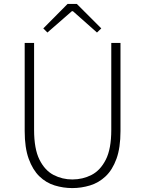

<svg xmlns="http://www.w3.org/2000/svg" viewBox="-20 -947 740 980"><path d="M349 13Q303 13 259 -0.5Q215 -14 181 -47Q147 -80 126.5 -136.5Q106 -193 106 -278V-728H154V-284Q154 -187 181.5 -132Q209 -77 253.5 -54Q298 -31 349 -31Q402 -31 447 -54Q492 -77 520 -132Q548 -187 548 -284V-728H595V-278Q595 -193 574.5 -136.5Q554 -80 519 -47Q484 -14 439.5 -0.5Q395 13 349 13ZM222 -781 201 -802 325 -927H372L497 -802L475 -781L352 -890H347Z"/></svg>

Font: Noto Sans TC Thin ExtraLight
Style: Regular
Weight: 250
Version: Version 2.004-H2;hotconv 1.0.118;makeotfexe 2.5.65603